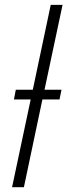

<svg xmlns="http://www.w3.org/2000/svg" viewBox="-20 -780 281 800"><path d="M30.3 0 107.9 -365.7H38.1L45.9 -406.2H116.7L191.4 -759.8H240.7L165.5 -406.2H236.3L228 -365.7H156.7L79.6 0Z"/></svg>

Font: Open Sans Light
Style: Italic
Weight: 300
Italic angle: -12°
Designer: Monotype Design Team
Foundry: Monotype Imaging Inc.
Version: Version 3.003; ttfautohint (v1.8.4)